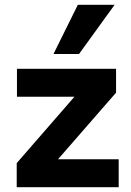

<svg xmlns="http://www.w3.org/2000/svg" viewBox="-20 -784 547 804"><path d="M50 0V-101L324 -416V-379H51V-496H466V-396L188 -77V-117H477V0ZM204 -558 306 -764H460L311 -558Z"/></svg>

Font: Nunito Sans 10pt ExtraBold
Style: Regular
Weight: 800
Designer: Vernon Adams
Foundry: Vernon Adams
Version: Version 3.101;gftools[0.9.27]